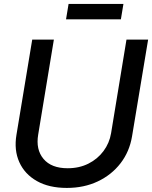

<svg xmlns="http://www.w3.org/2000/svg" viewBox="-20 -925 758 957"><path d="M313 11.7Q224.1 11.7 163.6 -22.7Q103 -57.1 76.2 -116.9Q49.3 -176.8 62 -252.9L140.6 -727.5H248.5L170.4 -254.4Q157.7 -179.7 196.8 -133.1Q235.8 -86.4 317.4 -86.4Q375 -86.4 420.7 -109.4Q466.3 -132.3 495.8 -171.9Q525.4 -211.4 533.7 -261.2L610.4 -727.5H718.3L638.2 -245.6Q625.5 -169.4 581.1 -111.6Q536.6 -53.7 467.8 -21Q398.9 11.7 313 11.7ZM595.2 -905.3 582.5 -828.6H309.1L321.8 -905.3Z"/></svg>

Font: Inter Display Medium
Style: Italic
Weight: 500
Italic angle: -9.39999°
Designer: Rasmus Andersson
Foundry: rsms
Version: Version 4.000;git-a52131595